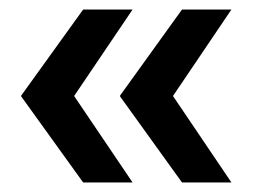

<svg xmlns="http://www.w3.org/2000/svg" viewBox="-20 -470 538 404"><path d="M155 -86 24 -268 155 -450H259L136 -268L259 -86ZM363 -86 232 -268 363 -450H467L344 -268L467 -86Z"/></svg>

Font: Mulish ExtraLight
Style: Bold
Weight: 700
Version: Version 3.603